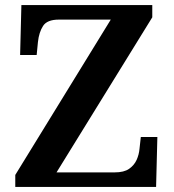

<svg xmlns="http://www.w3.org/2000/svg" viewBox="-20 -734 682 754"><path d="M40 0V-47L415 -657H211Q165 -657 149 -632Q133 -607 129 -569L124 -518H59L64 -714H578V-666L202 -57H430Q467 -57 487 -71Q507 -85 516.5 -106Q526 -127 528 -151L533 -196H598L593 0Z"/></svg>

Font: Noto Rashi Hebrew SemiBold
Style: Regular
Weight: 600
Version: Version 1.006